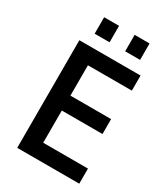

<svg xmlns="http://www.w3.org/2000/svg" viewBox="-196 -891 860 981"><g transform="rotate(30 234.0 -400.0)"><path d="M436 0H70V-635H431V-546H156L172 -562V-351L156 -367H412V-279H156L172 -294V-73L156 -89H436ZM209 -703H121V-800H209ZM389 -703H301V-800H389Z"/></g></svg>

Font: Gemunu Libre ExtraLight SemiBold
Style: Regular
Weight: 600
Version: Version 1.100